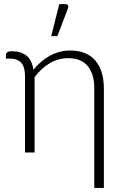

<svg xmlns="http://www.w3.org/2000/svg" viewBox="-20 -756 612 952"><path d="M9.5 -485Q9.5 -491.5 16.2 -496.8Q23 -502 39 -502Q83 -502 111 -480.2Q139 -458.5 145.5 -410Q180.5 -453.5 227 -479.5Q273.5 -505.5 329.5 -505.5Q370.5 -505.5 401.8 -492.5Q433 -479.5 453.5 -455Q474 -430.5 484.5 -396Q495 -361.5 495 -318V176H447.5V-318Q447.5 -388 415.5 -427.8Q383.5 -467.5 317.5 -467.5Q268.5 -467.5 226.5 -442.5Q184.5 -417.5 151.5 -373.5V0H104V-378.5Q104 -424 85 -444.8Q66 -465.5 27 -465.5H9.5ZM234 -577 274 -735.5H304.5Q313 -735.5 316.8 -729.2Q320.5 -723 316.5 -713.5L264.5 -577Z"/></svg>

Font: Lato 2
Style: Regular
Weight: 300
Designer: Lukasz Dziedzic with Adam Twardoch and Botio Nikoltchev
Foundry: tyPoland Lukasz Dziedzic
Version: Version 2.015; 2015-08-06; http://www.latofonts.com/